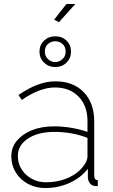

<svg xmlns="http://www.w3.org/2000/svg" viewBox="-20 -938 570 968"><path d="M37 -149Q37 -195 65 -228.5Q93 -262 141 -281.5Q189 -301 253 -301Q295 -301 340 -293.5Q385 -286 421 -273V-328Q421 -404 376.5 -450.5Q332 -497 257 -497Q219 -497 176.5 -481Q134 -465 90 -434L73 -459Q124 -494 170 -511Q216 -528 259 -528Q349 -528 402 -473.5Q455 -419 455 -326V-52Q455 -41 459.5 -35.5Q464 -30 473 -30V0Q466 0 461.5 0Q457 0 454 -1Q440 -4 432 -16Q424 -28 423 -42V-87Q387 -41 330 -15.5Q273 10 208 10Q160 10 121 -11Q82 -32 59.5 -68.5Q37 -105 37 -149ZM403 -104Q412 -116 416.5 -127.5Q421 -139 421 -148V-243Q382 -258 340.5 -265.5Q299 -273 255 -273Q172 -273 121 -239.5Q70 -206 70 -151Q70 -115 88.5 -85Q107 -55 139.5 -37Q172 -19 212 -19Q274 -19 325.5 -42.5Q377 -66 403 -104ZM179 -678Q179 -711 202 -733Q225 -755 258 -755Q293 -755 315.5 -733Q338 -711 338 -678Q338 -645 315.5 -622.5Q293 -600 258 -600Q225 -600 202 -622.5Q179 -645 179 -678ZM259 -730Q237 -730 221.5 -716Q206 -702 206 -678Q206 -656 221.5 -640.5Q237 -625 259 -625Q278 -625 294.5 -639.5Q311 -654 311 -678Q311 -702 295.5 -716Q280 -730 259 -730ZM277 -826 253 -839 315 -918H360Z"/></svg>

Font: Raleway Thin ExtraLight
Style: Regular
Weight: 250
Version: Version 4.026